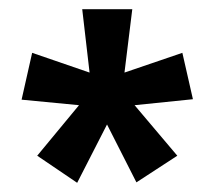

<svg xmlns="http://www.w3.org/2000/svg" viewBox="-20 -782 467 418"><path d="M268 -762H159L175 -624L50 -667L27 -565L152 -553L61 -443L148 -384L213 -511L277 -385L366 -443L273 -553L400 -566L377 -667L251 -624Z"/></svg>

Font: Noto Sans Myanmar ExtraCondensed SemiBold
Style: Regular
Weight: 600
Width: 2
Designer: Monotype Design Team
Foundry: Monotype Imaging Inc.
Version: Version 2.107